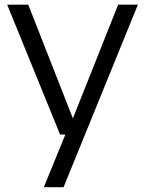

<svg xmlns="http://www.w3.org/2000/svg" viewBox="-20 -562 606 802"><path d="M231 0 10 -542.5H98L284.5 -67.5L473.5 -542.5H556L245.5 220H163L253 0Z"/></svg>

Font: Encode Sans SmExp
Style: Regular
Weight: 400
Width: 6
Designer: Multiple Designers
Foundry: Impallari Type
Version: Version 3.002; ttfautohint (v1.8.3) -l 8 -r 50 -G 200 -x 14 